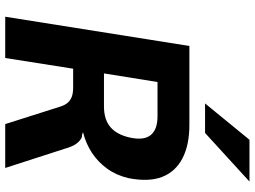

<svg xmlns="http://www.w3.org/2000/svg" viewBox="-140 -835 975 735"><g transform="rotate(90 347.5 -467.5)"><path d="M44 0 156 -705H458Q536 -705 587 -678Q638 -651 657.5 -600Q677 -549 662 -472Q651 -425 625.5 -390Q600 -355 565 -332Q530 -309 487 -298L492 -295L506 -293Q519 -287 530 -272.5Q541 -258 550 -226L623 0H455L388 -211Q382 -230 372 -240.5Q362 -251 348.5 -255.5Q335 -260 314 -260H243L202 0ZM261 -378H387Q438 -378 467 -403Q496 -428 507 -479Q518 -531 497 -557Q476 -583 425 -583H294ZM376 -765 515 -935H675L489 -765Z"/></g></svg>

Font: Nunito Sans 7pt SemiCondensed ExtraBold
Style: Italic
Weight: 800
Width: 4
Italic angle: -9°
Designer: Vernon Adams
Foundry: Vernon Adams
Version: Version 3.101;gftools[0.9.27]